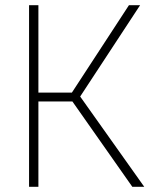

<svg xmlns="http://www.w3.org/2000/svg" viewBox="-20 -720 593 740"><path d="M92 -700H128V-363H257L477 -700H520L289 -348L536 0H490L259 -329H128V0H92Z"/></svg>

Font: Cairo ExtraLight
Style: Regular
Weight: 275
Designer: Mohamed Gaber, Accademia di Belle Arti di Urbino and others
Foundry: Kief Type Foundry, Accademia di Belle Arti di Urbino and others
Version: Version 3.011